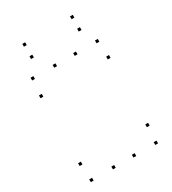

<svg xmlns="http://www.w3.org/2000/svg" viewBox="-225 -1066 1071 1194"><g transform="rotate(-30 310.0 -469.0)"><path d="M394 -720V-740H374V-720ZM246.8 -720V-740H226.8V-720ZM246.8 10V-10H226.8V10ZM394 10V-10H374V10ZM78.1 -598.3V-618.3H58.1V-598.3ZM560.7 -598.3V-618.3H540.7V-598.3ZM550.7 -720V-740H530.7V-720ZM88.1 -720V-740H68.1V-720ZM550.7 10V-10H530.7V10ZM560.7 -111.7V-131.7H540.7V-111.7ZM78.1 -111.7V-131.7H58.1V-111.7ZM88.1 10V-10H68.1V10ZM149 -927.6V-947.6H129V-927.6ZM149 -838.8V-858.8H129V-838.8ZM491 -838.8V-858.8H471V-838.8ZM491 -927.6V-947.6H471V-927.6Z"/></g></svg>

Font: Monaspace Argon Dots Var
Style: Regular
Weight: 400
Designer: Riley Cran and the Lettermatic Team
Version: Version 1.100 (Monaspace Argon Dots)